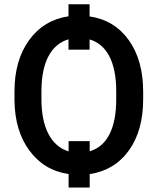

<svg xmlns="http://www.w3.org/2000/svg" viewBox="-20 -792 725 880"><path d="M636.2 -371.1C636.2 -467.3 614.3 -545.9 570.8 -607.4C526.9 -668.9 466.8 -705.6 390.6 -716.8V-772.5H293.9V-717.3C218.3 -706.1 157.7 -669.4 113.3 -607.9C68.8 -546.4 46.4 -468.3 46.4 -373V-331.5C47.4 -238.8 70.3 -162.1 114.7 -102.1C159.2 -41.5 218.8 -5.4 294.4 5.9V67.4H391.1V5.9C466.8 -5.4 526.9 -41.5 570.8 -102.5C614.3 -163.1 636.2 -241.2 636.2 -336.9ZM512.7 -336.9C512.7 -202.1 469.7 -121.6 391.1 -98.6V-145H294.4V-98.1C214.4 -122.1 169.9 -207.5 169.9 -336.9V-374C169.9 -508.8 215.3 -588.9 293.9 -611.8V-564.5H390.6V-611.3C468.8 -588.4 512.7 -508.3 512.7 -374Z"/></svg>

Font: Roboto Medium
Style: Regular
Weight: 500
Designer: Google
Version: Version 2.137; 2017